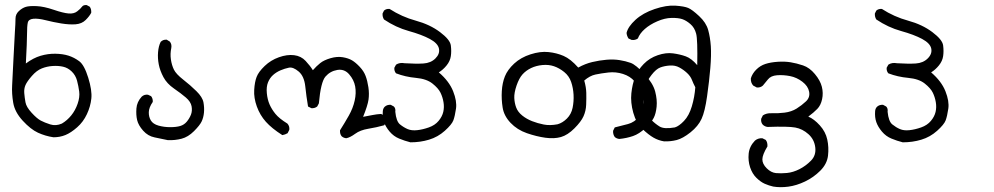

<svg xmlns="http://www.w3.org/2000/svg" viewBox="-20 -460 4040 780"><path d="M197.3 97.7Q164.1 92.8 134.3 79.1Q104.5 65.4 72.3 30.3Q40 -4.9 33.7 -42.5Q27.3 -80.1 29.3 -113.3Q31.2 -146.5 34.7 -220.7Q38.1 -294.9 40.5 -330.6Q43 -366.2 43 -384.3Q43 -402.3 56.6 -415Q70.3 -427.7 85 -432.1Q99.6 -436.5 129.4 -435.1Q159.2 -433.6 197.8 -420.4Q236.3 -407.2 258.3 -405.3Q280.3 -403.3 293.9 -414.1Q307.6 -424.8 313 -432.6Q318.4 -440.4 332 -439.5L344.7 -432.6Q351.6 -422.9 350.6 -408.2Q343.8 -394.5 328.1 -378.9Q312.5 -363.3 287.1 -361.3Q261.7 -359.4 229 -364.7Q196.3 -370.1 165.5 -377.9Q134.8 -385.7 115.2 -383.8Q95.7 -381.8 92.8 -367.7Q89.8 -353.5 89.8 -321.8Q89.8 -290 85 -202.1Q115.2 -224.6 145 -233.4Q174.8 -242.2 205.1 -241.7Q235.4 -241.2 258.3 -233.9Q281.2 -226.6 301.8 -211.4Q322.3 -196.3 338.4 -144.5Q354.5 -92.8 351.1 -60.1Q347.7 -27.3 333 3.9Q318.4 35.2 293.5 57.1Q268.6 79.1 246.1 88.4Q223.6 97.7 197.3 97.7ZM231.4 42Q252.9 29.3 269.5 8.8Q286.1 -11.7 295.4 -38.6Q304.7 -65.4 301.8 -87.9Q298.8 -110.4 293 -132.3Q287.1 -154.3 271.5 -169.4Q255.9 -184.6 236.3 -189Q216.8 -193.4 193.8 -191.9Q170.9 -190.4 149.9 -182.1Q128.9 -173.8 109.4 -151.4Q89.8 -128.9 83.5 -114.3Q77.1 -99.6 78.6 -81.5Q80.1 -63.5 83.5 -44.4Q86.9 -25.4 108.4 -2Q129.9 21.5 145.5 29.8Q161.1 38.1 184.1 45.4Q207 52.7 231.4 42Z M662.1 109.4Q634.8 103.5 607.9 98.1Q581.1 92.8 561.5 70.8Q542 48.8 537.1 27.8Q532.2 6.8 534.2 -19.5Q536.1 -45.9 555.7 -67.4Q566.4 -77.1 581.1 -75.2L593.8 -69.3Q601.6 -59.6 600.6 -45.9Q585 -23.4 584.5 -4.4Q584 14.6 592.8 29.3Q601.6 43.9 624 50.3Q646.5 56.6 671.4 56.6Q696.3 56.6 712.4 51.8Q728.5 46.9 739.3 33.7Q750 20.5 755.9 5.4Q761.7 -9.8 758.3 -28.3Q754.9 -46.9 734.9 -64Q714.8 -81.1 686.5 -100.6Q658.2 -120.1 644 -146.5Q629.9 -172.9 625 -198.2Q620.1 -223.6 622.1 -248Q624 -272.5 632.8 -290Q642.6 -299.8 657.2 -298.8L669.9 -291Q678.7 -280.3 675.8 -264.6Q670.9 -241.2 674.3 -218.3Q677.7 -195.3 686.5 -177.2Q695.3 -159.2 724.1 -136.7Q752.9 -114.3 777.8 -89.8Q802.7 -65.4 806.6 -43.9Q810.5 -22.5 808.6 -2.4Q806.6 17.6 799.3 33.2Q792 48.8 768.1 72.8Q744.1 96.7 717.8 103.5Q691.4 110.4 662.1 109.4Z M1386.7 101.6Q1376 100.6 1368.2 93.8Q1360.4 85 1361.3 69.3Q1379.9 40 1397 9.8Q1414.1 -20.5 1420.9 -51.3Q1427.7 -82 1422.9 -108.9Q1418 -135.7 1398.4 -158.2Q1378.9 -180.7 1350.1 -175.8Q1321.3 -170.9 1302.2 -148.9Q1283.2 -127 1275.4 -40L1268.6 -27.3Q1258.8 -19.5 1245.1 -20.5L1231.4 -27.3Q1224.6 -67.4 1220.2 -108.9Q1215.8 -150.4 1193.4 -169.4Q1170.9 -188.5 1153.8 -185.1Q1136.7 -181.6 1119.6 -174.3Q1102.5 -167 1089.4 -155.3Q1076.2 -143.6 1068.8 -125.5Q1061.5 -107.4 1064 -81.5Q1066.4 -55.7 1075.2 -35.6Q1084 -15.6 1099.1 2.9Q1114.3 21.5 1147.5 42Q1157.2 52.7 1155.3 67.4L1148.4 81.1Q1138.7 86.9 1127 88.9Q1084 61.5 1060.1 34.7Q1036.1 7.8 1023.4 -27.3Q1010.7 -62.5 1012.7 -94.7Q1014.6 -127 1022.5 -147.5Q1030.3 -168 1055.2 -191.9Q1080.1 -215.8 1113.3 -227.5Q1146.5 -239.3 1174.8 -235.8Q1203.1 -232.4 1221.7 -212.4Q1240.2 -192.4 1251 -174.8Q1265.6 -191.4 1280.8 -203.6Q1295.9 -215.8 1322.8 -223.6Q1349.6 -231.4 1372.6 -227.5Q1395.5 -223.6 1410.2 -214.8Q1424.8 -206.1 1441.4 -188.5Q1458 -170.9 1465.3 -151.4Q1472.7 -131.8 1476.6 -105.5Q1480.5 -79.1 1477.1 -55.2Q1473.6 -31.2 1455.1 14.6Q1476.6 10.7 1493.7 7.3Q1510.7 3.9 1528.3 2.9L1541 9.8Q1550.8 19.5 1547.9 36.1L1541 48.8Q1509.8 57.6 1476.6 63Q1443.4 68.4 1422.9 83.5Q1402.3 98.6 1386.7 101.6Z M1647.5 118.2Q1624 112.3 1601.6 103Q1579.1 93.8 1563 74.7Q1546.9 55.7 1540 36.1Q1533.2 16.6 1535.2 -8.8Q1536.1 -19.5 1543 -26.4Q1552.7 -35.2 1567.4 -34.2L1580.1 -27.3Q1587.9 -19.5 1585.9 -5.9Q1589.8 33.2 1605 45.4Q1620.1 57.6 1636.2 64.5Q1652.3 71.3 1674.8 68.8Q1697.3 66.4 1722.2 57.6Q1747.1 48.8 1761.7 31.2Q1776.4 13.7 1780.8 -5.4Q1785.2 -24.4 1781.7 -44.9Q1778.3 -65.4 1769.5 -83.5Q1760.7 -101.6 1736.8 -120.6Q1712.9 -139.6 1669.9 -143.6Q1627 -147.5 1588.9 -162.1Q1581.1 -170.9 1582 -184.6L1588.9 -197.3Q1603.5 -207 1624 -203.1Q1669.9 -200.2 1700.2 -202.1Q1730.5 -204.1 1749 -222.7Q1767.6 -241.2 1763.2 -262.7Q1758.8 -284.2 1726.1 -301.8Q1693.4 -319.3 1640.6 -334Q1587.9 -348.6 1540 -380.9Q1533.2 -391.6 1534.2 -405.3L1540 -417Q1548.8 -424.8 1562.5 -423.8Q1612.3 -391.6 1669.4 -376Q1726.6 -360.4 1767.6 -329.6Q1808.6 -298.8 1811.5 -275.4Q1814.5 -252 1811.5 -231.9Q1808.6 -211.9 1794.4 -194.3Q1780.3 -176.8 1762.7 -166Q1804.7 -129.9 1820.8 -89.4Q1836.9 -48.8 1832.5 -18.6Q1828.1 11.7 1821.8 28.8Q1815.4 45.9 1787.1 71.3Q1758.8 96.7 1723.1 107.4Q1687.5 118.2 1647.5 118.2Z M2496.1 104.5Q2485.4 103.5 2477.5 96.7Q2469.7 85.9 2470.7 71.3L2477.5 57.6Q2504.9 50.8 2531.2 43.9Q2557.6 37.1 2578.6 11.7Q2599.6 -13.7 2595.7 -43Q2591.8 -72.3 2583.5 -90.8Q2575.2 -109.4 2557.6 -129.9Q2540 -150.4 2510.7 -159.7Q2481.4 -168.9 2451.7 -165.5Q2421.9 -162.1 2398.9 -157.2Q2376 -152.3 2353.5 -132.8Q2361.3 -105.5 2361.8 -82.5Q2362.3 -59.6 2361.3 -34.7Q2360.4 -9.8 2350.6 12.2Q2340.8 34.2 2313.5 61.5Q2286.1 88.9 2258.8 96.7Q2231.4 104.5 2195.8 99.6Q2160.2 94.7 2120.6 81.1Q2081.1 67.4 2054.2 39.1Q2027.3 10.7 2022 -22.9Q2016.6 -56.6 2018.6 -89.8Q2020.5 -123 2031.2 -149.9Q2042 -176.8 2068.8 -201.7Q2095.7 -226.6 2135.3 -239.3Q2174.8 -252 2208 -248.5Q2241.2 -245.1 2269.5 -232.9Q2297.9 -220.7 2329.1 -185.5Q2357.4 -201.2 2386.2 -208Q2415 -214.8 2443.8 -217.3Q2472.7 -219.7 2497.1 -215.8Q2521.5 -211.9 2542 -204.6Q2562.5 -197.3 2597.7 -159.7Q2632.8 -122.1 2641.6 -88.4Q2650.4 -54.7 2647.5 -26.4Q2644.5 2 2635.7 19Q2627 36.1 2602.1 60.1Q2577.1 84 2551.3 92.8Q2525.4 101.6 2496.1 104.5ZM2245.1 44.9Q2265.6 39.1 2283.2 21.5Q2300.8 3.9 2306.2 -22Q2311.5 -47.9 2310.1 -75.2Q2308.6 -102.5 2300.3 -127Q2292 -151.4 2272 -167.5Q2252 -183.6 2230.5 -190.9Q2209 -198.2 2183.6 -195.8Q2158.2 -193.4 2137.7 -183.6Q2117.2 -173.8 2103 -158.2Q2088.9 -142.6 2078.6 -112.8Q2068.4 -83 2069.3 -62Q2070.3 -41 2077.1 -22.9Q2084 -4.9 2101.6 9.3Q2119.1 23.4 2141.6 32.2Q2164.1 41 2189 45.9Q2213.9 50.8 2245.1 44.9Z M2677.7 114.3Q2654.3 110.4 2634.8 99.1Q2615.2 87.9 2589.8 64Q2564.5 40 2552.7 -2Q2541 -43.9 2544.9 -81.1Q2548.8 -118.2 2560.1 -147Q2571.3 -175.8 2595.2 -200.2Q2619.1 -224.6 2652.3 -235.8Q2685.5 -247.1 2714.4 -243.2Q2743.2 -239.3 2766.1 -231Q2789.1 -222.7 2812.5 -195.3Q2814.5 -298.8 2808.1 -323.2Q2801.8 -347.7 2784.7 -362.3Q2767.6 -377 2751.5 -382.3Q2735.4 -387.7 2708 -387.2Q2680.7 -386.7 2650.4 -373.5Q2620.1 -360.4 2599.6 -342.3Q2579.1 -324.2 2571.3 -303.7Q2560.5 -295.9 2545.9 -297.9L2533.2 -303.7Q2526.4 -314.5 2525.4 -326.2Q2531.2 -351.6 2561.5 -379.4Q2591.8 -407.2 2639.6 -423.3Q2687.5 -439.5 2723.6 -437Q2759.8 -434.6 2775.9 -427.7Q2792 -420.9 2820.3 -394.5Q2848.6 -368.2 2856.9 -338.4Q2865.2 -308.6 2867.7 -272.5Q2870.1 -236.3 2865.7 -183.6Q2861.3 -130.9 2852.5 -68.8Q2843.8 -6.8 2830.1 22.9Q2816.4 52.7 2785.2 77.6Q2753.9 102.5 2729 108.9Q2704.1 115.2 2677.7 114.3ZM2721.7 57.6Q2738.3 52.7 2758.8 31.2Q2779.3 9.8 2790.5 -27.8Q2801.8 -65.4 2804.7 -105.5Q2796.9 -120.1 2791 -135.3Q2785.2 -150.4 2771 -163.6Q2756.8 -176.8 2739.7 -186Q2722.7 -195.3 2701.2 -193.8Q2679.7 -192.4 2662.6 -186Q2645.5 -179.7 2627 -155.8Q2608.4 -131.8 2600.1 -109.4Q2591.8 -86.9 2593.3 -60.5Q2594.7 -34.2 2603 -11.2Q2611.3 11.7 2626 26.9Q2640.6 42 2659.2 53.7Q2677.7 65.4 2721.7 57.6Z M3121.1 297.9Q3103.5 293.9 3086.9 286.6Q3070.3 279.3 3053.2 262.7Q3036.1 246.1 3027.3 219.7Q3018.6 193.4 3021.5 164.1Q3024.4 134.8 3046.9 111.3Q3059.6 100.6 3077.1 101.6L3090.8 108.4Q3098.6 118.2 3097.7 134.8Q3077.1 168.9 3077.1 187.5Q3077.1 206.1 3094.7 223.6Q3112.3 241.2 3132.3 243.2Q3152.3 245.1 3177.2 242.7Q3202.1 240.2 3228 227.1Q3253.9 213.9 3274.9 192.4Q3295.9 170.9 3292 138.7Q3288.1 106.4 3264.2 85Q3240.2 63.5 3210.9 58.1Q3181.6 52.7 3098.6 55.7Q3087.9 54.7 3079.1 46.9Q3070.3 37.1 3072.3 22.5L3079.1 8.8Q3093.8 -1 3114.3 0Q3139.6 1 3167.5 -2.4Q3195.3 -5.9 3216.3 -19Q3237.3 -32.2 3254.4 -48.3Q3271.5 -64.5 3267.1 -87.4Q3262.7 -110.4 3239.7 -127.9Q3216.8 -145.5 3189.5 -150.9Q3162.1 -156.2 3136.7 -154.3Q3111.3 -152.3 3099.6 -137.2Q3087.9 -122.1 3079.1 -112.3Q3069.3 -103.5 3054.7 -104.5L3040 -112.3Q3029.3 -124 3030.3 -141.6Q3036.1 -161.1 3052.2 -177.2Q3068.4 -193.4 3089.4 -200.2Q3110.4 -207 3139.2 -209Q3168 -210.9 3191.9 -207Q3215.8 -203.1 3242.2 -194.3Q3268.6 -185.5 3290.5 -159.2Q3312.5 -132.8 3318.8 -107.4Q3325.2 -82 3319.8 -57.1Q3314.5 -32.2 3300.3 -17.6Q3286.1 -2.9 3263.7 13.7Q3287.1 23.4 3310.5 49.3Q3334 75.2 3340.8 106.9Q3347.7 138.7 3343.8 172.4Q3339.8 206.1 3312.5 233.4Q3285.2 260.7 3250.5 277.3Q3215.8 293.9 3182.6 298.3Q3149.4 302.7 3121.1 297.9Z M3647.5 118.2Q3624 112.3 3601.6 103Q3579.1 93.8 3563 74.7Q3546.9 55.7 3540 36.1Q3533.2 16.6 3535.2 -8.8Q3536.1 -19.5 3543 -26.4Q3552.7 -35.2 3567.4 -34.2L3580.1 -27.3Q3587.9 -19.5 3585.9 -5.9Q3589.8 33.2 3605 45.4Q3620.1 57.6 3636.2 64.5Q3652.3 71.3 3674.8 68.8Q3697.3 66.4 3722.2 57.6Q3747.1 48.8 3761.7 31.2Q3776.4 13.7 3780.8 -5.4Q3785.2 -24.4 3781.7 -44.9Q3778.3 -65.4 3769.5 -83.5Q3760.7 -101.6 3736.8 -120.6Q3712.9 -139.6 3669.9 -143.6Q3627 -147.5 3588.9 -162.1Q3581.1 -170.9 3582 -184.6L3588.9 -197.3Q3603.5 -207 3624 -203.1Q3669.9 -200.2 3700.2 -202.1Q3730.5 -204.1 3749 -222.7Q3767.6 -241.2 3763.2 -262.7Q3758.8 -284.2 3726.1 -301.8Q3693.4 -319.3 3640.6 -334Q3587.9 -348.6 3540 -380.9Q3533.2 -391.6 3534.2 -405.3L3540 -417Q3548.8 -424.8 3562.5 -423.8Q3612.3 -391.6 3669.4 -376Q3726.6 -360.4 3767.6 -329.6Q3808.6 -298.8 3811.5 -275.4Q3814.5 -252 3811.5 -231.9Q3808.6 -211.9 3794.4 -194.3Q3780.3 -176.8 3762.7 -166Q3804.7 -129.9 3820.8 -89.4Q3836.9 -48.8 3832.5 -18.6Q3828.1 11.7 3821.8 28.8Q3815.4 45.9 3787.1 71.3Q3758.8 96.7 3723.1 107.4Q3687.5 118.2 3647.5 118.2Z"/></svg>

Font: NaikaiFont
Style: Regular
Weight: 400
Version: Version 1.67